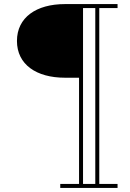

<svg xmlns="http://www.w3.org/2000/svg" viewBox="-20 -770 638 940"><path d="M298 -389.5H367V130.5H275V150H555.5V130.5H466V-730.5H555.5V-750H298C157.5 -750 63 -684.5 63 -569.5C63 -454.5 157.5 -389.5 298 -389.5ZM446.5 130.5H386.5V-730.5H446.5Z"/></svg>

Font: Bodoni* 11
Style: Regular
Weight: 400
Version: Version 2.3